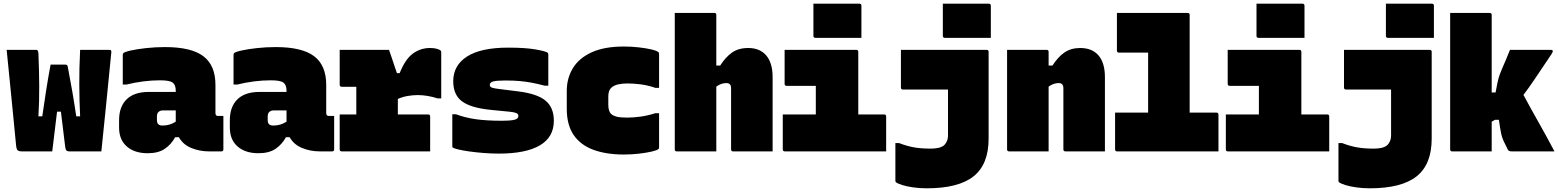

<svg xmlns="http://www.w3.org/2000/svg" viewBox="-20 -820 8440 1040"><path d="M254 -470H335Q345 -470 347 -459Q360 -392 371.5 -325Q383 -258 393 -190H414Q410 -270 409.5 -360Q409 -450 414 -550H574Q584 -550 583 -537Q570 -404 556.5 -269Q543 -134 529 0H355Q345 0 340 -5Q335 -10 333 -26Q328 -67 322 -116Q316 -165 310 -215H289Q282 -162 276 -107.5Q270 -53 263 0H99Q82 0 75.5 -6Q69 -12 67 -34Q61 -96 52.5 -183Q44 -270 34.5 -365.5Q25 -461 16 -550H175Q181 -550 184 -546.5Q187 -543 188 -532Q192 -440 192.5 -354Q193 -268 188 -190H209Q219 -260 230 -330.5Q241 -401 254 -470Z M1147 -360V-208Q1147 -192 1160 -192H1190V-11Q1190 0 1179 0H1112Q1061 0 1016 -18.5Q971 -37 949 -77H929Q907 -37 872 -13.5Q837 10 780 10Q709 10 667 -26.5Q625 -63 625 -129V-169Q625 -242 666 -282Q707 -322 785 -322H932V-328Q932 -360 915.5 -372.5Q899 -385 847 -385Q802 -385 755.5 -379Q709 -373 665 -362H645V-522Q645 -529 648 -532Q655 -539 688.5 -546.5Q722 -554 771.5 -559.5Q821 -565 874 -565Q1016 -565 1081.5 -515.5Q1147 -466 1147 -360ZM830 -171Q830 -154 837.5 -147Q845 -140 861 -140Q900 -140 932 -161V-222H863Q847 -222 838 -213Q830 -205 830 -189Z M1747 -360V-208Q1747 -192 1760 -192H1790V-11Q1790 0 1779 0H1712Q1661 0 1616 -18.5Q1571 -37 1549 -77H1529Q1507 -37 1472 -13.5Q1437 10 1380 10Q1309 10 1267 -26.5Q1225 -63 1225 -129V-169Q1225 -242 1266 -282Q1307 -322 1385 -322H1532V-328Q1532 -360 1515.5 -372.5Q1499 -385 1447 -385Q1402 -385 1355.5 -379Q1309 -373 1265 -362H1245V-522Q1245 -529 1248 -532Q1255 -539 1288.5 -546.5Q1322 -554 1371.5 -559.5Q1421 -565 1474 -565Q1616 -565 1681.5 -515.5Q1747 -466 1747 -360ZM1430 -171Q1430 -154 1437.5 -147Q1445 -140 1461 -140Q1500 -140 1532 -161V-222H1463Q1447 -222 1438 -213Q1430 -205 1430 -189Z M1820 -200H1910V-350H1831Q1820 -350 1820 -361V-550H2087Q2087 -550 2092 -536Q2097 -522 2104 -501Q2111 -480 2118 -459Q2125 -438 2130 -424H2145Q2174 -498 2215.5 -529Q2257 -560 2309 -560Q2332 -560 2347 -555.5Q2362 -551 2367 -546Q2370 -543 2370 -536V-287H2350Q2323 -296 2295.5 -300.5Q2268 -305 2243 -305Q2216 -305 2187.5 -300Q2159 -295 2135 -284V-200H2299Q2310 -200 2310 -189V0H1831Q1820 0 1820 -11Z M2695 -166Q2751 -166 2769.5 -172Q2788 -178 2788 -192Q2788 -203 2775.5 -208Q2763 -213 2739 -215L2637 -225Q2529 -236 2482 -271.5Q2435 -307 2435 -380Q2435 -466 2510 -514Q2585 -562 2733 -562Q2826 -562 2882.5 -552Q2939 -542 2947 -534Q2950 -531 2950 -524V-356H2930Q2892 -366 2860 -372Q2828 -378 2794.5 -381Q2761 -384 2718 -384Q2671 -384 2652 -379Q2633 -374 2633 -360Q2633 -349 2645.5 -345Q2658 -341 2683 -338L2787 -325Q2891 -312 2935.5 -274.5Q2980 -237 2980 -166Q2980 -77 2904 -32.5Q2828 12 2682 12Q2640 12 2597.5 8.5Q2555 5 2519.5 0Q2484 -5 2460.5 -11Q2437 -17 2432 -21Q2430 -23 2430 -28V-201H2450Q2501 -182 2559 -174Q2617 -166 2695 -166Z M3359 -568Q3400 -568 3440 -563.5Q3480 -559 3509.5 -552Q3539 -545 3547 -537Q3550 -534 3550 -529V-344H3530Q3490 -358 3451 -363Q3412 -368 3377 -368Q3352 -368 3328.5 -363Q3305 -358 3290 -343.5Q3275 -329 3275 -298V-253Q3275 -218 3290 -203Q3301 -193 3320.5 -188Q3340 -183 3377 -183Q3412 -183 3451 -188.5Q3490 -194 3530 -207H3550V-21Q3550 -16 3547 -13Q3540 -6 3510 1Q3480 8 3440 12.5Q3400 17 3359 17Q3264 17 3194.5 -8.5Q3125 -34 3087.5 -88.5Q3050 -143 3050 -231V-328Q3050 -396 3083 -450.5Q3116 -505 3184.5 -536.5Q3253 -568 3359 -568Z M3646 0Q3635 0 3635 -11V-750H3849Q3860 -750 3860 -739V-465H3881Q3909 -509 3944 -534.5Q3979 -560 4033 -560Q4096 -560 4130.5 -519.5Q4165 -479 4165 -402V0H3951Q3940 0 3940 -11V-342Q3940 -370 3915 -370Q3902 -370 3889 -366Q3876 -362 3860 -351V0Z M4220 -200H4399V-355H4241Q4230 -355 4230 -366V-550H4618Q4629 -550 4629 -539V-200H4769Q4780 -200 4780 -189V0H4231Q4220 0 4220 -11ZM4386 -800H4635Q4646 -800 4646 -789V-615H4397Q4386 -615 4386 -626Z M5324 -550Q5335 -550 5335 -539V-69Q5335 70 5253.5 135Q5172 200 4999 200Q4962 200 4926.5 195Q4891 190 4866 182Q4841 174 4833 167Q4830 164 4830 159V-45H4850Q4891 -29 4930 -22Q4969 -15 5021 -15Q5043 -15 5060.5 -18.5Q5078 -22 5091 -31Q5102 -40 5108.5 -54Q5115 -68 5115 -89V-335H4871Q4860 -335 4860 -346V-550ZM5087 -800H5336Q5347 -800 5347 -789V-615H5098Q5087 -615 5087 -626Z M5660 0H5446Q5435 0 5435 -11V-550H5649Q5660 -550 5660 -539V-465H5681Q5710 -511 5745.5 -535.5Q5781 -560 5831 -560Q5896 -560 5930.5 -519.5Q5965 -479 5965 -402V0H5751Q5740 0 5740 -11V-342Q5740 -370 5715 -370Q5702 -370 5689 -366Q5676 -362 5660 -351Z M6020 -210H6199V-535H6041Q6030 -535 6030 -546V-750H6413Q6424 -750 6424 -739V-210H6569Q6580 -210 6580 -199V0H6031Q6020 0 6020 -11Z M6620 -200H6799V-355H6641Q6630 -355 6630 -366V-550H7018Q7029 -550 7029 -539V-200H7169Q7180 -200 7180 -189V0H6631Q6620 0 6620 -11ZM6786 -800H7035Q7046 -800 7046 -789V-615H6797Q6786 -615 6786 -626Z M7724 -550Q7735 -550 7735 -539V-69Q7735 70 7653.5 135Q7572 200 7399 200Q7362 200 7326.5 195Q7291 190 7266 182Q7241 174 7233 167Q7230 164 7230 159V-45H7250Q7291 -29 7330 -22Q7369 -15 7421 -15Q7443 -15 7460.5 -18.5Q7478 -22 7491 -31Q7502 -40 7508.5 -54Q7515 -68 7515 -89V-335H7271Q7260 -335 7260 -346V-550ZM7487 -800H7736Q7747 -800 7747 -789V-615H7498Q7487 -615 7487 -626Z M8060 0H7846Q7835 0 7835 -11V-750H8049Q8060 -750 8060 -739V-319H8081Q8087 -351 8090.5 -368Q8094 -385 8097 -396Q8100 -407 8104.5 -419Q8109 -431 8118 -452Q8130 -479 8139.5 -502Q8149 -525 8159 -550H8379Q8391 -550 8391 -543Q8391 -537 8384 -527Q8331 -448 8295 -394.5Q8259 -341 8232 -306Q8274 -228 8316.5 -153Q8359 -78 8400 0H8167Q8152 0 8147 -10Q8145 -15 8141 -23Q8137 -31 8132 -41Q8118 -67 8112 -93.5Q8106 -120 8099 -171H8078Q8071 -167 8060 -161Z"/></svg>

Font: Recursive Mn Lnr St XBk
Style: Regular
Weight: 1000
Monospace: yes
Version: Version 1.079;hotconv 1.0.112;makeotfexe 2.5.65598; ttfautoh